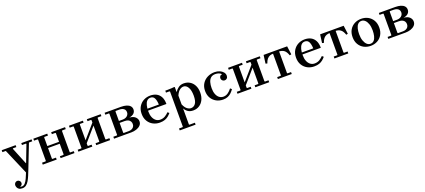

<svg xmlns="http://www.w3.org/2000/svg" viewBox="58 -1742 7227 3265"><g transform="rotate(-20 3671.5 -109.5)"><path d="M247 28 49 -434H-12V-469H240V-434H182L174 -427L298 -122H303L420 -427L412 -434H342V-469H528V-434H468L299 0ZM100 260Q60 260 38.5 245Q17 230 8.5 209Q0 188 0 171Q0 146 17 128.5Q34 111 57 111Q81 111 97.5 128Q114 145 114 168Q114 191 97.5 206Q81 221 57 221Q42 221 32.5 213Q23 205 18.5 194Q14 183 14 171H44Q44 183 49.5 196.5Q55 210 67.5 219Q80 228 101 228Q134 228 159 200Q184 172 205 126.5Q226 81 247 28L299 0Q280 49 260.5 95.5Q241 142 219 179Q197 216 168 238Q139 260 100 260Z M883 0V-35H946L953 -42V-426L946 -434H883V-469H1134V-434H1071L1063 -426V-42L1071 -35H1134V0ZM560 0V-35H624L631 -42V-426L624 -434H560V-469H812V-434H748L741 -426V-42L748 -35H812V0ZM683 -235V-270H1010V-235Z M1386 -42 1393 -35H1457V0H1205V-35H1269L1276 -42V-427L1269 -434H1205V-469H1457V-434H1393L1386 -427ZM1708 -42 1716 -35H1779V0H1528V-35H1591L1598 -42V-427L1591 -434H1528V-469H1779V-434H1716L1708 -427ZM1598 -329 1386 -85V-140L1598 -384Z M2217 -249Q2290 -242 2324 -208Q2358 -174 2358 -130Q2358 -87 2329 -58Q2300 -29 2255.5 -14.5Q2211 0 2164 0H1850V-35H1914L1921 -42V-427L1914 -434H1850V-469H2146Q2201 -469 2242.5 -456.5Q2284 -444 2307.5 -418.5Q2331 -393 2331 -355Q2331 -313 2301.5 -285Q2272 -257 2217 -249ZM2031 -427V-255H2103Q2131 -255 2156 -266Q2181 -277 2196.5 -298.5Q2212 -320 2212 -349Q2212 -378 2197.5 -397Q2183 -416 2158.5 -425Q2134 -434 2103 -434H2038ZM2130 -35Q2157 -35 2181 -45Q2205 -55 2220 -75.5Q2235 -96 2235 -127Q2235 -152 2223 -173.5Q2211 -195 2186 -207.5Q2161 -220 2121 -220H2031V-42L2038 -35Z M2677 10Q2612 10 2557 -19Q2502 -48 2468.5 -103Q2435 -158 2435 -235Q2435 -311 2468.5 -366Q2502 -421 2557 -450Q2612 -479 2677 -479Q2740 -479 2787.5 -454.5Q2835 -430 2862 -379.5Q2889 -329 2889 -250H2536V-285H2765Q2761 -364 2739 -404Q2717 -444 2669 -444Q2630 -444 2605 -418Q2580 -392 2568 -344.5Q2556 -297 2556 -235Q2556 -173 2574.5 -128.5Q2593 -84 2625.5 -59.5Q2658 -35 2701 -35Q2753 -35 2791.5 -59Q2830 -83 2857 -112L2884 -89Q2863 -64 2836 -41Q2809 -18 2771 -4Q2733 10 2677 10Z M3283 -479Q3345 -479 3393 -449.5Q3441 -420 3468.5 -365.5Q3496 -311 3496 -237Q3496 -162 3468.5 -106.5Q3441 -51 3393 -20.5Q3345 10 3283 10Q3224 10 3186 -17Q3148 -44 3129 -83V208L3136 215H3235V250H2948V215H3011L3019 208V-426L3011 -434H2948V-469Q2974 -469 3002.5 -469.5Q3031 -470 3059.5 -471.5Q3088 -473 3114 -476L3121 -469V-387H3129Q3148 -422 3187.5 -450.5Q3227 -479 3283 -479ZM3260 -40Q3310 -40 3342 -83.5Q3374 -127 3374 -225Q3374 -323 3342 -376.5Q3310 -430 3260 -430Q3226 -430 3191.5 -404Q3157 -378 3129 -314V-155Q3157 -91 3191.5 -65.5Q3226 -40 3260 -40Z M3823 10Q3757 10 3702.5 -19Q3648 -48 3615 -102.5Q3582 -157 3582 -232Q3582 -310 3618 -365.5Q3654 -421 3713 -450Q3772 -479 3841 -479Q3891 -479 3931 -462Q3971 -445 3994.5 -416.5Q4018 -388 4018 -352Q4018 -323 4001 -305.5Q3984 -288 3959 -288Q3935 -288 3917.5 -304.5Q3900 -321 3900 -347Q3900 -364 3911 -381Q3922 -398 3951 -403Q3933 -423 3904.5 -433.5Q3876 -444 3842 -444Q3791 -444 3760.5 -417.5Q3730 -391 3716.5 -344.5Q3703 -298 3703 -238Q3703 -174 3721 -128.5Q3739 -83 3771 -59Q3803 -35 3845 -35Q3890 -35 3928 -61.5Q3966 -88 3996 -129L4023 -106Q4000 -74 3973 -47.5Q3946 -21 3909.5 -5.5Q3873 10 3823 10Z M4265 -42 4272 -35H4336V0H4084V-35H4148L4155 -42V-427L4148 -434H4084V-469H4336V-434H4272L4265 -427ZM4587 -42 4595 -35H4658V0H4407V-35H4470L4477 -42V-427L4470 -434H4407V-469H4658V-434H4595L4587 -427ZM4477 -329 4265 -85V-140L4477 -384Z M4890 -434Q4856 -434 4827.5 -423.5Q4799 -413 4776 -386Q4753 -359 4737 -310L4707 -318L4727 -469H5153L5173 -318L5143 -310Q5119 -381 5081.5 -407.5Q5044 -434 4989 -434ZM4995 -448V-42L5003 -35H5066V0H4815V-35H4878L4885 -42V-448Z M5471 10Q5406 10 5351 -19Q5296 -48 5262.5 -103Q5229 -158 5229 -235Q5229 -311 5262.5 -366Q5296 -421 5351 -450Q5406 -479 5471 -479Q5534 -479 5581.5 -454.5Q5629 -430 5656 -379.5Q5683 -329 5683 -250H5330V-285H5559Q5555 -364 5533 -404Q5511 -444 5463 -444Q5424 -444 5399 -418Q5374 -392 5362 -344.5Q5350 -297 5350 -235Q5350 -173 5368.5 -128.5Q5387 -84 5419.5 -59.5Q5452 -35 5495 -35Q5547 -35 5585.5 -59Q5624 -83 5651 -112L5678 -89Q5657 -64 5630 -41Q5603 -18 5565 -4Q5527 10 5471 10Z M5913 -434Q5879 -434 5850.5 -423.5Q5822 -413 5799 -386Q5776 -359 5760 -310L5730 -318L5750 -469H6176L6196 -318L6166 -310Q6142 -381 6104.5 -407.5Q6067 -434 6012 -434ZM6018 -448V-42L6026 -35H6089V0H5838V-35H5901L5908 -42V-448Z M6494 -479Q6561 -479 6615.5 -450Q6670 -421 6702.5 -366Q6735 -311 6735 -235Q6735 -158 6702.5 -103Q6670 -48 6615.5 -19Q6561 10 6494 10Q6427 10 6372 -19Q6317 -48 6284.5 -103Q6252 -158 6252 -235Q6252 -311 6284.5 -366Q6317 -421 6372 -450Q6427 -479 6494 -479ZM6499 -25Q6542 -25 6566.5 -53Q6591 -81 6602 -127Q6613 -173 6613 -227Q6613 -295 6596 -343.5Q6579 -392 6550.5 -418Q6522 -444 6489 -444Q6447 -444 6421.5 -416.5Q6396 -389 6385 -343Q6374 -297 6374 -242Q6374 -175 6391.5 -126Q6409 -77 6437 -51Q6465 -25 6499 -25Z M7180 -249Q7253 -242 7287 -208Q7321 -174 7321 -130Q7321 -87 7292 -58Q7263 -29 7218.5 -14.5Q7174 0 7127 0H6813V-35H6877L6884 -42V-427L6877 -434H6813V-469H7109Q7164 -469 7205.5 -456.5Q7247 -444 7270.5 -418.5Q7294 -393 7294 -355Q7294 -313 7264.5 -285Q7235 -257 7180 -249ZM6994 -427V-255H7066Q7094 -255 7119 -266Q7144 -277 7159.5 -298.5Q7175 -320 7175 -349Q7175 -378 7160.5 -397Q7146 -416 7121.5 -425Q7097 -434 7066 -434H7001ZM7093 -35Q7120 -35 7144 -45Q7168 -55 7183 -75.5Q7198 -96 7198 -127Q7198 -152 7186 -173.5Q7174 -195 7149 -207.5Q7124 -220 7084 -220H6994V-42L7001 -35Z"/></g></svg>

Font: Brygada 1918 SemiBold
Style: Regular
Weight: 600
Designer: Mateusz Machalski | Borys Kosmynka | Przemek Hoffer
Foundry: NIEPODLEGLA 2018
Version: Version 3.006